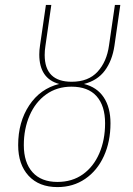

<svg xmlns="http://www.w3.org/2000/svg" viewBox="-20 -752 540 782"><path d="M322 -410Q375 -397 402.5 -355.5Q430 -314 430 -250Q430 -175 403 -116Q376 -57 327 -23.5Q278 10 214 10Q139 10 96.5 -36Q54 -82 54 -161Q54 -255 99 -323Q144 -391 221 -410Q140 -432 140 -530Q140 -548 143 -567L167 -732H189L165 -565Q162 -546 162 -528Q162 -419 272 -419Q340 -419 377.5 -460Q415 -501 424 -567L448 -732H470L446 -565Q437 -505 407 -464.5Q377 -424 322 -410ZM271 -399Q212 -399 168 -367.5Q124 -336 100.5 -281.5Q77 -227 77 -161Q77 -90 112.5 -50.5Q148 -11 214 -11Q274 -11 317.5 -42Q361 -73 384.5 -127.5Q408 -182 408 -250Q408 -321 373.5 -360Q339 -399 271 -399Z"/></svg>

Font: Fira Sans Condensed Thin
Style: Italic
Weight: 250
Width: 3
Italic angle: -8°
Designer: Carrois Corporate & Edenspiekermann AG
Foundry: Carrois Corporate GbR & Edenspiekermann AG
Version: Version 4.203